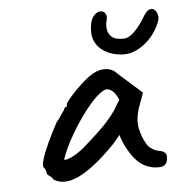

<svg xmlns="http://www.w3.org/2000/svg" viewBox="-45 -628 605 651"><g transform="rotate(-5 257.0 -302.5)"><path d="M112 -31Q108 -39 99.5 -44.5Q91 -50 91 -54Q91 -58 89 -64Q87 -70 83 -74Q78 -80 84.5 -102Q91 -124 106 -156.5Q121 -189 140 -224Q148 -232 156 -245Q164 -258 168 -262Q168 -266 171 -269.5Q174 -273 178 -273L180 -282Q181 -287 191 -299Q201 -311 215 -325.5Q229 -340 244.5 -353.5Q260 -367 270 -373Q291 -387 313.5 -388.5Q336 -390 352 -377Q355 -374 363 -366.5Q371 -359 382 -349.5Q393 -340 403 -331L440 -298L422 -248Q409 -208 415.5 -178Q422 -148 435 -126Q440 -115 453 -106.5Q466 -98 480 -96Q488 -95 495 -90Q502 -85 502 -74Q502 -59 496.5 -51.5Q491 -44 481 -42Q448 -38 419 -55Q390 -72 366 -118Q362 -124 355.5 -140.5Q349 -157 348 -162Q344 -157 334.5 -145.5Q325 -134 319 -128Q248 -56 197 -32.5Q146 -9 112 -31ZM154 -96Q156 -91 175.5 -99Q195 -107 220 -127Q254 -156 284.5 -185.5Q315 -215 336 -245L358 -281Q348 -304 337.5 -312Q327 -320 319 -320Q306 -320 283 -298.5Q260 -277 233 -240Q206 -203 180 -155Q169 -134 161.5 -115Q154 -96 154 -96ZM378 -433Q346 -436 322.5 -450Q299 -464 289 -487.5Q279 -511 285 -544Q289 -565 299.5 -575Q310 -585 320.5 -585Q331 -585 337 -576Q343 -567 338 -550Q335 -539 336.5 -523.5Q338 -508 350.5 -496.5Q363 -485 393 -486Q406 -487 419.5 -498Q433 -509 444 -523.5Q455 -538 461 -548Q474 -571 484.5 -576Q495 -581 502.5 -575Q510 -569 513 -558Q516 -547 513 -538Q510 -526 499 -507Q488 -488 470 -470.5Q452 -453 428.5 -442Q405 -431 378 -433Z"/></g></svg>

Font: Caveat Medium
Style: Regular
Weight: 500
Designer: Pablo Impallari
Foundry: Pablo Impallari
Version: Version 2.000